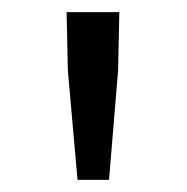

<svg xmlns="http://www.w3.org/2000/svg" viewBox="-20 -790 309 317"><path d="M108 -493 92 -674 90 -770H177L175 -674L160 -493Z"/></svg>

Font: Source Han Sans SC Normal
Style: Regular
Weight: 350
Designer: Ryoko NISHIZUKA 西塚涼子 (kana, bopomofo & ideographs); Paul D. Hunt (Latin, Greek & Cyrillic); Sandoll Communications 산돌커뮤니
Foundry: Adobe
Version: Version 2.004;hotconv 1.0.118;makeotfexe 2.5.65603